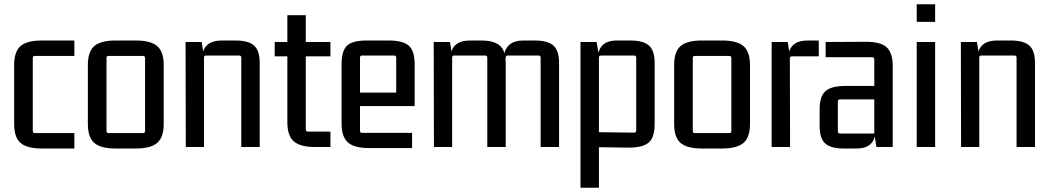

<svg xmlns="http://www.w3.org/2000/svg" viewBox="-20 -686 4897 896"><path d="M327 7H175Q106 7 76 -19Q46 -45 46 -108V-382Q46 -445 76 -471Q106 -497 175 -497H327V-425H142Q133 -425 133 -415V-75Q133 -65 142 -65H327Z M390 -108V-382Q390 -445 420 -471Q450 -497 519 -497H614Q683 -497 713.5 -471Q744 -445 744 -382V-108Q744 -45 713.5 -19Q683 7 614 7H519Q450 7 420 -19Q390 -45 390 -108ZM647 -425H486Q477 -425 477 -415V-75Q477 -65 486 -65H647Q657 -65 657 -75V-415Q657 -425 647 -425Z M1015 -497H1079Q1139 -497 1165.5 -473.5Q1192 -450 1192 -392V0H1106V-417Q1106 -427 1096 -427H941Q932 -427 932 -417V0H847L846 -490H921L928 -446Q945 -497 1015 -497Z M1522 -490V-423H1407V-82Q1407 -72 1417 -72H1522V0H1450Q1381 0 1351 -26.5Q1321 -53 1321 -115V-423H1262V-490H1321V-615H1407V-490Z M1903 5H1703Q1634 5 1604 -21Q1574 -47 1574 -110V-386Q1574 -449 1599.5 -473Q1625 -497 1691 -497H1794Q1860 -497 1887.5 -473Q1915 -449 1915 -386V-191H1660V-76Q1660 -66 1670 -66H1903ZM1670 -427Q1660 -427 1660 -417V-254H1829V-417Q1829 -427 1819 -427Z M2173 -497H2227Q2318 -497 2334 -438Q2349 -497 2423 -497H2476Q2536 -497 2562.5 -473.5Q2589 -450 2589 -392V0H2503V-417Q2503 -427 2493 -427H2350Q2340 -427 2340 -417L2339 -409Q2339 -407 2339.5 -401.5Q2340 -396 2340 -392V0H2254V-417Q2254 -427 2244 -427H2100Q2090 -427 2090 -417V0H2005L2004 -490H2080L2087 -446Q2103 -497 2173 -497Z M2775 190H2689V-490H2764L2773 -440Q2787 -497 2858 -497H2922Q2982 -497 3008.5 -473.5Q3035 -450 3035 -392V-106Q3035 -45 3007.5 -21Q2980 3 2914 3L2775 1ZM2775 -417V-69L2939 -67Q2949 -67 2949 -77V-417Q2949 -427 2939 -427H2785Q2775 -427 2775 -417Z M3126 -108V-382Q3126 -445 3156 -471Q3186 -497 3255 -497H3350Q3419 -497 3449.5 -471Q3480 -445 3480 -382V-108Q3480 -45 3449.5 -19Q3419 7 3350 7H3255Q3186 7 3156 -19Q3126 -45 3126 -108ZM3383 -425H3222Q3213 -425 3213 -415V-75Q3213 -65 3222 -65H3383Q3393 -65 3393 -75V-415Q3393 -425 3383 -425Z M3749 -497H3801V-423H3676Q3666 -423 3666 -413L3667 0H3581V-490H3656L3663 -446Q3679 -497 3749 -497Z M3977 7H3917Q3857 7 3831 -16.5Q3805 -40 3805 -98V-176Q3805 -237 3832.5 -261Q3860 -285 3926 -285H4060V-409Q4060 -419 4050 -419H3833V-490L4023 -491Q4089 -491 4117.5 -465.5Q4146 -440 4146 -378V0H4070L4062 -49Q4049 7 3977 7ZM4060 -63V-222H3900Q3890 -222 3890 -212V-73Q3890 -63 3900 -63Z M4344 -584H4258V-666H4344ZM4344 0H4258V-490H4344Z M4633 -497H4697Q4757 -497 4783.5 -473.5Q4810 -450 4810 -392V0H4724V-417Q4724 -427 4714 -427H4559Q4550 -427 4550 -417V0H4465L4464 -490H4539L4546 -446Q4563 -497 4633 -497Z"/></svg>

Font: Gemunu Libre Medium
Style: Regular
Weight: 500
Designer: Puspanada Ekanayake, Sola Matas, Pathum Egodawatta, Kosala Senevirathne
Foundry: mooniak
Version: Version 1.100